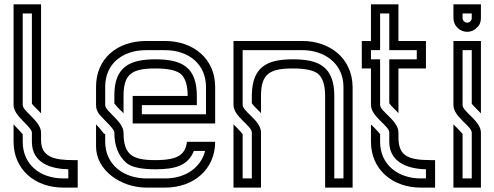

<svg xmlns="http://www.w3.org/2000/svg" viewBox="-20 -853 2248 873"><path d="M125 -250V-208.3C125 -108.3 217 -85 290.6 -83.3V-41.7H267.7C163.5 -41.7 83.3 -104.1 83.3 -208.3V-242.7C78.7 -248.5 44.3 -284.9 41.7 -287.5V-208.3C41.7 -83.3 137.8 0 267.7 0H333.3V-125H313.5C225.7 -125 166.7 -139.4 166.7 -215.6V-250C166.7 -301.6 83.3 -347.2 83.3 -375V-791.7H125V-382.3C132.1 -370.4 160.4 -345.9 166.7 -337.5V-833.3H41.7V-375C41.7 -325.5 125 -276.6 125 -250Z M416.7 -458.3V-375C416.7 -359.4 421.9 -344.8 433.3 -331.2C457.8 -302.8 500 -267.5 500 -250C500 -190.6 517.7 -145.8 553.1 -113.5C575 -93.8 619.8 -83.3 686.5 -83.3C780.5 -83.3 834.8 -101.4 861.5 -166.7H912.5C893.9 -92.3 825 -41.7 731.2 -41.7H645.8C547.2 -41.7 458.3 -100 458.3 -209.4V-242.7C458.3 -243.8 458.3 -243.8 457.3 -243.8C449.6 -243.8 446.3 -257.8 416.7 -287.5V-187.5C416.7 -77.8 530 0 645.8 0H731.2C860.7 0 958.3 -83.3 958.3 -208.3H830.2C822.2 -152.5 793.8 -125 686.5 -125C581.9 -125 541.7 -148.6 541.7 -250C541.7 -300.2 458.3 -347 458.3 -375V-458.3C458.3 -561.5 534.5 -625 645.8 -625H729.2C840.8 -625 916.7 -559.1 916.7 -457.3V-333.3H625V-375H875V-416.7C875 -550 804.8 -583.3 686.5 -583.3C572.6 -583.3 500 -550.8 500 -420.8V-382.3C522.4 -353.5 533.1 -349 541.7 -337.5V-416.7C541.7 -516.7 580.1 -541.7 686.5 -541.7C739.6 -541.7 777.1 -534.4 797.9 -519.8C821.9 -502.1 833.3 -467.7 833.3 -416.7H583.3V-291.7H958.3V-458.3C958.3 -584.3 861.1 -666.7 729.2 -666.7H645.8C508.8 -666.7 416.7 -583.6 416.7 -458.3Z M1125 -251V-41.7H1083.3V-242.7C1080.2 -247.9 1071.9 -256.2 1060.4 -268.8L1041.7 -287.5V0H1166.7V-251C1166.7 -304.2 1083.3 -346.2 1083.3 -376V-625H1354.2C1452.8 -625 1541.7 -566.7 1541.7 -457.3V-41.7H1500V-416.7C1500 -550 1429.4 -583.3 1312.5 -583.3C1198.8 -583.3 1127.2 -553.3 1125 -420.8V-383.3C1132.1 -371.5 1160.4 -346.9 1166.7 -338.5V-416.7C1166.7 -516.7 1205.1 -541.7 1311.5 -541.7C1364.6 -541.7 1402.1 -534.4 1422.9 -519.8C1446.9 -502.1 1458.3 -467.7 1458.3 -416.7V0H1583.3V-458.3C1581.2 -591.4 1476.4 -666.7 1354.2 -666.7H1041.7V-376C1041.7 -322.9 1125 -280.9 1125 -251Z M1791.7 -338.5V-541.7H1916.7V-666.7H1791.7V-833.3H1666.7V-666.7H1625V-541.7H1666.7V-376C1666.7 -322.9 1750 -280.9 1750 -251V-208.3C1750 -122.7 1821.5 -85.4 1916.7 -83.3V-41.7H1892.7C1793.2 -41.7 1708.3 -101.5 1708.3 -208.3V-242.7C1705.2 -247.9 1696.9 -256.2 1685.4 -268.8L1666.7 -287.5V-208.3C1666.7 -81.5 1765.8 0 1892.7 0H1958.3V-125H1937.5C1827.5 -125 1791.7 -149 1791.7 -230.2V-250C1791.7 -305.3 1708.3 -345.7 1708.3 -376V-583.3H1666.7V-625H1708.3V-791.7H1750V-625H1875V-583.3H1750V-383.3C1757.1 -371.5 1785.4 -346.9 1791.7 -338.5Z M2104.2 -708.3C2120.8 -708.3 2136.5 -714.6 2147.9 -727.1C2160.4 -737.5 2166.7 -752.1 2166.7 -770.8V-833.3H2041.7V-770.8C2041.7 -735.3 2071.1 -708.3 2104.2 -708.3ZM2104.2 -750C2093.8 -750 2083.3 -758.4 2083.3 -770.8V-791.7H2125V-770.8C2125 -760.4 2116.6 -750 2104.2 -750ZM2125 -250V-41.7H2083.3V-242.7C2083.3 -244.8 2076 -253.1 2060.4 -268.8L2041.7 -287.5V0H2166.7V-250C2166.7 -303.2 2083.3 -345.2 2083.3 -375V-625H2125V-381.2C2132.2 -371.6 2163.1 -342.3 2166.7 -337.5V-666.7H2041.7V-375C2041.7 -321.8 2125 -279.8 2125 -250Z"/></svg>

Font: Sportrop
Style: Regular
Weight: 500
Version: Version 0.9